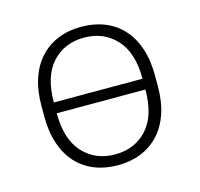

<svg xmlns="http://www.w3.org/2000/svg" viewBox="-81 -593 713 686"><g transform="rotate(-15 275.0 -250.0)"><path d="M275 6Q228 6 189 -9.5Q150 -25 122.5 -55Q95 -85 80 -129Q65 -173 65 -230V-270Q65 -327 80 -371Q95 -415 123 -445Q151 -475 189.5 -490.5Q228 -506 275 -506Q322 -506 361 -490.5Q400 -475 427.5 -445Q455 -415 470 -371Q485 -327 485 -270V-230Q485 -173 470 -129Q455 -85 427 -55Q399 -25 360.5 -9.5Q322 6 275 6ZM439 -270Q439 -367 393 -416.5Q347 -466 275 -466Q202 -466 156.5 -416.5Q111 -367 111 -270ZM275 -34Q348 -34 393.5 -83.5Q439 -133 439 -230H111Q111 -133 157 -83.5Q203 -34 275 -34Z"/></g></svg>

Font: PT Root UI Light
Style: Regular
Weight: 300
Designer: Vitaly Kuzmin
Foundry: ParaType Ltd.
Version: Version 2.000G